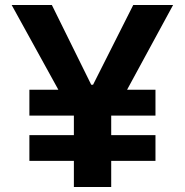

<svg xmlns="http://www.w3.org/2000/svg" viewBox="-20 -749 740 769"><path d="M275.9 -104.7H97.7V-207.7H275.9V-286H97.7V-389.7H213.7L26.7 -729H187.7L345.4 -409.6H352.7L513.7 -729H673.3L489 -389.7H602.7V-286H425.4V-207.7H602.7V-104.7H425.4V0H275.9Z"/></svg>

Font: Mona Sans VF XLt
Style: Regular
Weight: 200
Designer: Deni Anggara
Foundry: GitHub
Version: Version 2.000;Glyphs 3.2.3 (3260)